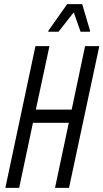

<svg xmlns="http://www.w3.org/2000/svg" viewBox="-20 -912 502 932"><path d="M6 0 152 -688H220L154 -380H328L393 -688H462L315 0H247L314 -316H140L73 0ZM214 -758 215 -763 306 -892H379L417 -763L416 -758H371L338 -852L264 -758Z"/></svg>

Font: Saira ExtraCondensed
Style: Italic
Weight: 400
Width: 2
Italic angle: -12°
Designer: Hector Gatti with collaboration of the Omnibus-Type team
Foundry: Omnibus-Type
Version: Version 1.101